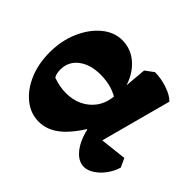

<svg xmlns="http://www.w3.org/2000/svg" viewBox="-123 -668 846 846"><g transform="rotate(45 300.0 -244.5)"><path d="M202 14Q150 14 108.5 -19.5Q67 -53 43 -109.5Q19 -166 19 -237Q19 -309 45 -369Q71 -429 114 -465Q157 -501 208 -501Q268 -501 312 -457Q356 -413 370 -339L374 -288Q348 -307 317 -316.5Q286 -326 247 -326Q184 -326 145 -296Q106 -266 106 -216Q106 -203 108.5 -192.5Q111 -182 116 -175Q136 -168 155.5 -164Q175 -160 197 -160Q239 -160 272 -175.5Q305 -191 327 -219Q349 -247 355 -284L361 -319L359 -345L370 -474L409 -503Q448 -503 487.5 -489.5Q527 -476 546 -456L448 -91L437 -124L581 -140L600 -99Q591 -69 572 -43Q553 -17 529 -1.5Q505 14 483 14Q453 14 428 -10.5Q403 -35 387.5 -77Q372 -119 369 -174L403 -113H336L391 -141Q346 -62 300 -24Q254 14 202 14Z"/></g></svg>

Font: Eczar
Style: Bold
Weight: 700
Designer: Vaibhav Singh
Foundry: Rosetta Type Foundry
Version: Version 2.000